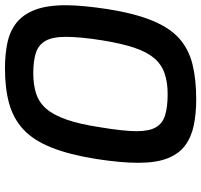

<svg xmlns="http://www.w3.org/2000/svg" viewBox="-38 -746 790 753"><g transform="rotate(-90 356.5 -369.0)"><path d="M344 6Q288 6 242 -3.5Q196 -13 163 -37.5Q130 -62 112.5 -106.5Q95 -151 95 -223Q95 -257 99 -299Q103 -341 110 -386Q127 -492 155 -562Q183 -632 225.5 -671.5Q268 -711 327 -727.5Q386 -744 465 -744Q520 -744 565.5 -734.5Q611 -725 644 -699Q677 -673 695 -626Q713 -579 713 -505Q713 -473 709 -431Q705 -389 698 -343Q681 -235 652.5 -166Q624 -97 582 -60Q540 -23 481 -8.5Q422 6 344 6ZM364 -106Q412 -106 447 -118.5Q482 -131 506 -159.5Q530 -188 546.5 -237.5Q563 -287 575 -361Q582 -404 585.5 -441Q589 -478 589 -504Q589 -558 573 -585.5Q557 -613 525.5 -623Q494 -633 447 -633Q400 -633 365.5 -621.5Q331 -610 306.5 -581.5Q282 -553 264 -501Q246 -449 234 -368Q227 -327 223 -290Q219 -253 219 -228Q219 -179 234 -152.5Q249 -126 281.5 -116Q314 -106 364 -106Z"/></g></svg>

Font: Exo Thin SemiBold
Style: Italic
Weight: 600
Italic angle: -9°
Version: Version 2.000